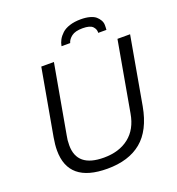

<svg xmlns="http://www.w3.org/2000/svg" viewBox="-154 -993 1043 1130"><g transform="rotate(-20 367.5 -428.0)"><path d="M317.9 -757.8Q321.3 -778.3 331.3 -796.6Q341.3 -814.9 359.4 -831.8Q377.4 -848.6 408 -858.4Q438.5 -868.2 478 -868.2Q509.8 -868.2 533.7 -861.6Q557.6 -855 570.6 -844Q583.5 -833 591.8 -818.6Q600.1 -804.2 600.3 -788.8Q600.6 -773.4 599.1 -757.8H547.9Q549.8 -779.8 533.2 -797.4Q516.6 -814.9 470.2 -814.9Q423.8 -814.9 400.9 -797.4Q377.9 -779.8 372.1 -757.8ZM326.2 12.2Q83 12.2 83 -189.9Q83 -225.6 90.8 -270L165 -686H244.1L167 -253.9Q161.1 -228 161.1 -193.8Q161.1 -56.2 329.1 -56.2Q424.8 -56.2 486.3 -104.5Q547.9 -152.8 564 -246.1L642.1 -686H721.2L646 -262.2Q620.1 -119.6 540 -53.7Q460 12.2 326.2 12.2Z"/></g></svg>

Font: Archivo Light
Style: Italic
Weight: 300
Italic angle: -10°
Designer: Hector Gatti
Foundry: Omnibus-Type
Version: Version 2.001